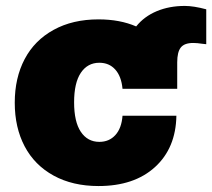

<svg xmlns="http://www.w3.org/2000/svg" viewBox="-20 -618 716 648"><path d="M578.1 -318.2H393.5Q389.6 -360.4 369 -383.3Q348.4 -406.2 315.3 -406.2Q275.6 -406.2 252.8 -372.3Q230.1 -338.4 230.1 -272.7Q230.1 -207 252.8 -173.1Q275.6 -139.2 315.3 -139.2Q348.4 -139.2 369.3 -162.1Q390.3 -185 393.5 -227.3H575.3Q573.5 -118.3 503.2 -54.2Q432.9 9.9 312.5 9.9Q225.1 9.9 160.9 -25.4Q96.6 -60.7 63.2 -124.1Q29.8 -187.5 29.8 -271.3Q29.8 -355.1 63.2 -418.5Q96.6 -481.9 160.9 -517.2Q225.1 -552.6 312.5 -552.6Q384.6 -552.6 439.6 -528.8Q466.6 -562.5 509.1 -580.3Q551.5 -598 603.7 -598Q633.5 -598 676.1 -586.6V-468.8Q670.8 -469.1 662.3 -470.3Q653.8 -471.6 646.5 -472.3Q639.2 -473 632.1 -473Q602.3 -473 590.2 -457.7Q578.1 -442.5 578.1 -407.7Z"/></svg>

Font: Karasuma Gothic
Style: Black
Weight: 900
Designer: Rasmus Andersson / Ryoko Nishizuka
Foundry: Genbu
Version: Version 1.00